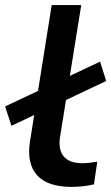

<svg xmlns="http://www.w3.org/2000/svg" viewBox="-34 -725 437 754"><path d="M248 9Q152 9 111 -37.5Q70 -84 84 -171L169 -705H285L201 -182Q197 -153 205 -130.5Q213 -108 234 -96Q255 -84 289 -84Q303 -84 319.5 -86Q336 -88 348 -90L335 -1Q313 4 291.5 6.5Q270 9 248 9ZM11 -231 -14 -307 359 -483 383 -407Z"/></svg>

Font: Nunito Sans 10pt Expanded SemiBold
Style: Italic
Weight: 600
Width: 7
Italic angle: -9°
Designer: Vernon Adams
Foundry: Vernon Adams
Version: Version 3.101;gftools[0.9.27]